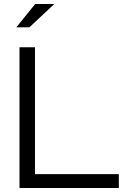

<svg xmlns="http://www.w3.org/2000/svg" viewBox="-20 -935 644 955"><path d="M77 0V-700H154V-69H571V0ZM155 -915H250L126 -799H61Z"/></svg>

Font: Red Hat Display
Style: Regular
Weight: 400
Designer: Pentagram / MCKL
Foundry: Pentagram / MCKL
Version: Version 1.003; Red Hat Display